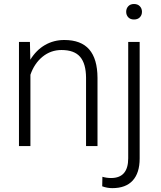

<svg xmlns="http://www.w3.org/2000/svg" viewBox="-20 -741 817 974"><path d="M76.2 0ZM131.8 -528.3 133.8 -438Q163.6 -486.8 208 -512.5Q252.4 -538.1 306.2 -538.1Q391.1 -538.1 432.6 -490.2Q474.1 -442.4 474.6 -346.7V0H416.5V-347.2Q416 -418 386.5 -452.6Q356.9 -487.3 292 -487.3Q237.8 -487.3 196 -453.4Q154.3 -419.4 134.3 -361.8V0H76.2V-528.3ZM688.5 -528.3V63Q688.5 136.2 653.3 174.8Q618.2 213.4 549.8 213.4Q523.4 213.4 498.5 204.1L499.5 155.8Q521 162.1 543.5 162.1Q630.4 162.1 630.4 62V-528.3ZM659.7 -720.7Q678.7 -720.7 689.5 -709.2Q700.2 -697.8 700.2 -681.2Q700.2 -664.6 689.5 -653.3Q678.7 -642.1 659.7 -642.1Q641.1 -642.1 630.6 -653.3Q620.1 -664.6 620.1 -681.2Q620.1 -697.8 630.6 -709.2Q641.1 -720.7 659.7 -720.7Z"/></svg>

Font: Roboto Light
Style: Regular
Weight: 300
Designer: Google
Version: Version 2.134; 2016; ttfautohint (v1.6)